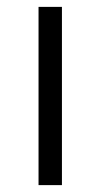

<svg xmlns="http://www.w3.org/2000/svg" viewBox="-20 -538 281 558"><path d="M92 0V-518H160V0Z"/></svg>

Font: Afta sans
Style: Regular
Weight: 400
Designer: par.qink
Foundry: Oriol Esparraguera Font
Version: Version 1.000